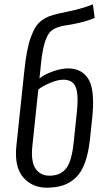

<svg xmlns="http://www.w3.org/2000/svg" viewBox="-20 -852 479 881"><path d="M198.7 9.3Q197.3 9.3 195.8 9.3Q126.5 9.3 85.9 -39.1Q53.2 -78.1 53.2 -147Q53.2 -164.1 55.2 -183.1L91.3 -523.9Q96.7 -576.7 104.2 -616Q111.8 -655.3 122.1 -682.9Q132.3 -710.4 143.8 -728.5Q155.3 -746.6 171.9 -758.5Q188.5 -770.5 204.8 -776.9Q221.2 -783.2 244.9 -788.8Q268.6 -794.4 291 -798.8Q313.5 -803.2 345.2 -811.8Q377 -820.3 406.2 -832L414.6 -769.5Q379.4 -755.4 341.6 -746.8Q303.7 -738.3 282.2 -735.6Q260.7 -732.9 239 -724.4Q217.3 -715.8 205.3 -699.7Q193.4 -683.6 183.8 -650.9Q174.3 -618.2 168.5 -564L161.1 -492.2Q182.6 -509.8 220.7 -523.7Q258.8 -537.6 291 -538.1Q357.9 -538.1 386.7 -487.3Q407.2 -451.2 407.2 -381.8Q407.2 -352.5 403.8 -317.4L393.1 -215.8Q386.2 -150.4 369.9 -105.7Q353.5 -61 327.4 -36.6Q301.3 -12.2 270.8 -2Q240.2 8.3 198.7 9.3ZM210 -45.9Q258.3 -46.9 283.7 -79.6Q309.1 -112.3 317.9 -196.8L332.5 -335.4Q335.9 -368.2 335.9 -393.1Q335.9 -432.6 327.1 -453.1Q313.5 -486.3 270.5 -486.3Q245.6 -486.3 211.7 -472.4Q177.7 -458.5 155.8 -441.4L128.4 -181.2Q126.5 -163.1 126.5 -147.5Q126.5 -102.5 143.1 -78.1Q165 -45.9 207.5 -45.9Q208.5 -45.9 210 -45.9Z"/></svg>

Font: Oswald
Style: Light
Weight: 300
Designer: Vernon Adams
Foundry: Vernon Adams
Version: 3.0; ttfautohint (v0.95.6-bc232) -l 8 -r 50 -G 200 -x 0 -w "